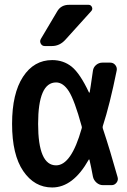

<svg xmlns="http://www.w3.org/2000/svg" viewBox="-20 -785 540 814"><path d="M355.5 -764.6Q365.2 -764.6 369.6 -755.4Q374 -746.1 367.2 -738.3L257.8 -617.2Q233.4 -589.8 200.2 -589.8H169.9Q158.2 -589.8 152.8 -600.1Q147.5 -610.4 153.3 -620.1L221.7 -735.4Q238.3 -765.6 275.4 -764.6ZM217.8 -435.5Q141.6 -435.5 141.6 -259.8Q141.6 -84 217.8 -84Q282.2 -84 326.2 -240.2Q328.1 -245.1 326.2 -250Q295.9 -360.4 272 -397.9Q248 -435.5 217.8 -435.5ZM201.2 9.8Q126 9.8 78.6 -59.6Q31.2 -128.9 31.2 -259.8Q31.2 -388.7 77.6 -459.5Q124 -530.3 201.2 -530.3Q249 -530.3 284.2 -502Q319.3 -473.6 357.4 -392.6Q358.4 -391.6 359.4 -392.6Q360.4 -393.6 360.4 -394.5Q362.3 -406.2 364.7 -421.4Q367.2 -436.5 369.6 -455.1Q372.1 -473.6 374 -485.4Q376 -500 387.7 -509.8Q399.4 -519.5 414.1 -519.5H447.3Q460.9 -519.5 469.2 -508.8Q477.5 -498 474.6 -485.4Q445.3 -340.8 416 -251Q414.1 -246.1 416 -240.2Q446.3 -149.4 478.5 -34.2Q482.4 -21.5 474.1 -10.7Q465.8 0 453.1 0H417Q401.4 0 389.2 -10.7Q377 -21.5 374 -36.1Q366.2 -78.1 359.4 -107.4Q359.4 -108.4 358.4 -108.9Q357.4 -109.4 356.4 -108.4Q290 9.8 201.2 9.8Z"/></svg>

Font: Rounded-L Mgen+ 1m medium
Style: Regular
Weight: 500
Designer: [Source Han Sans]
Ryoko NISHIZUKA  (kana & ideographs); Paul D. Hunt (Latin, Greek & Cyrillic); Wenlong ZHANG  (bopomofo
Version: Version 1.059.20150602